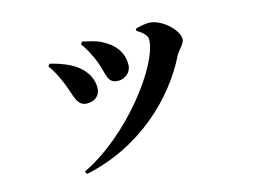

<svg xmlns="http://www.w3.org/2000/svg" viewBox="-85 -690 1171 889"><g transform="rotate(-15 500.0 -245.0)"><path d="M224 43 231 56C494 2 688 -181 778 -365C790 -388 820 -411 820 -433C820 -480 743 -548 684 -546C666 -545 639 -540 623 -535V-525C648 -510 670 -492 670 -472C670 -354 457 -68 224 43ZM317 -259C359 -259 381 -285 381 -318C381 -376 341 -426 276 -455C258 -463 227 -475 195 -482L187 -471C205 -447 223 -415 241 -369C264 -313 267 -259 317 -259ZM484 -323C514 -323 547 -345 547 -385C547 -446 511 -488 455 -516C425 -531 399 -534 367 -542L359 -530C374 -515 401 -462 412 -433C437 -369 429 -323 484 -323Z"/></g></svg>

Font: GenKiMin2 TW H
Style: Regular
Weight: 900
Version: Version 2.100;PS 2.1;hotconv 16.6.51;makeotf.lib2.5.65220 DE